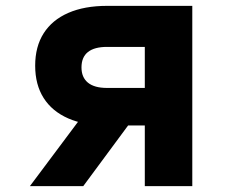

<svg xmlns="http://www.w3.org/2000/svg" viewBox="-20 -635 790 655"><path d="M474 0V-207H345Q268 -207 213 -231Q158 -255 129 -300.5Q100 -346 100 -411Q100 -476 129 -521.5Q158 -567 213 -591Q268 -615 345 -615H636V0ZM82 0 257 -234H437L264 0ZM345 -335H474V-475H345Q302 -475 280 -457.5Q258 -440 258 -405Q258 -371 280 -353Q302 -335 345 -335Z"/></svg>

Font: Martian Mono SemiExpanded
Style: Bold
Weight: 700
Width: 6
Designer: Roman Shamin
Foundry: Evil Martians
Version: Version 1.000